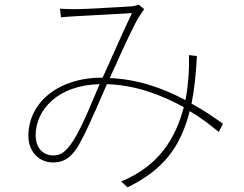

<svg xmlns="http://www.w3.org/2000/svg" viewBox="-20 -748 1040 819"><path d="M789 -274C838 -246 878 -214 913 -185L931 -220C894 -247 850 -277 797 -306C809 -366 816 -433 820 -509L786 -513C787 -487 786 -457 785 -436C782 -397 779 -359 771 -321C679 -370 571 -410 448 -415C455 -430 462 -446 469 -461L477 -477L481 -488C518 -568 553 -646 576 -681C584 -693 589 -701 595 -709L572 -728C563 -725 554 -722 541 -721C521 -720 471 -716 420 -714L408 -713C366 -711 325 -709 304 -709C284 -709 261 -709 236 -711L240 -674C261 -676 283 -678 306 -679C352 -681 503 -690 543 -692C522 -649 499 -598 475 -544L471 -535C467 -526 463 -516 458 -507L450 -488C446 -480 443 -472 439 -464L435 -455C429 -442 424 -430 418 -417C226 -417 101 -309 101 -168C101 -103 145 -55 206 -55C240 -55 270 -65 301 -106C325 -140 354 -201 381 -264L386 -274C404 -315 421 -355 436 -389C559 -385 667 -344 764 -291C730 -161 660 -41 497 26L524 51C679 -24 752 -125 789 -274ZM132 -170C132 -279 226 -385 405 -389C366 -300 320 -177 273 -121C250 -93 232 -85 206 -85C170 -85 137 -110 133 -158L132 -168V-170Z"/></svg>

Font: Glow Sans SC Normal ExtraLight
Style: Regular
Weight: 200
Designer: Ryoko NISHIZUKA (kana, bopomofo & ideographs); Paul D. Hunt (Latin, Greek & Cyrillic); Sandoll Communications, Soo-young
Version: Version 0.93